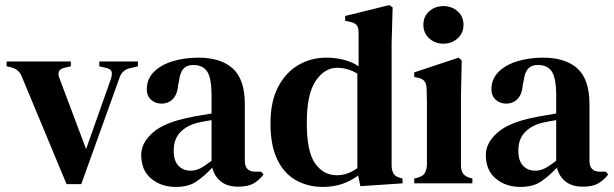

<svg xmlns="http://www.w3.org/2000/svg" viewBox="-20 -722 2417 756"><path d="M242 3 66 -420Q55 -448 27 -456L6 -461V-480H259V-461L233 -455Q201 -447 214 -414L319 -135L417 -412Q422 -429 419.5 -439.5Q417 -450 400 -454L371 -461V-480H523V-461L490 -453Q461 -446 451 -417L300 3Z M672 14Q615 14 575.5 -18.5Q536 -51 536 -112Q536 -160 582.5 -200.5Q629 -241 729 -260Q746 -264 768.5 -267.5Q791 -271 813 -275V-346Q813 -414 796 -440Q779 -466 742 -466H739Q716 -466 702.5 -451.5Q689 -437 685 -404L682 -391Q679 -351 661 -332.5Q643 -314 616 -314Q591 -314 574.5 -329.5Q558 -345 558 -370Q558 -411 586 -439Q614 -467 660.5 -481Q707 -495 761 -495Q850 -495 897 -452Q944 -409 944 -312V-89Q944 -46 985 -46H1008L1018 -35Q1000 -12 978 0.5Q956 13 918 13Q875 13 849.5 -7.5Q824 -28 816 -62Q784 -28 753 -7Q722 14 672 14ZM730 -50Q750 -50 768 -59Q786 -68 813 -89V-249Q787 -245 760 -239Q717 -229 690.5 -202Q664 -175 664 -129Q664 -89 682.5 -69.5Q701 -50 730 -50Z M1251 14Q1192 14 1145 -12.5Q1098 -39 1071.5 -94.5Q1045 -150 1045 -236Q1045 -322 1075 -379.5Q1105 -437 1155 -466Q1205 -495 1265 -495Q1301 -495 1334 -486.5Q1367 -478 1392 -461V-591Q1392 -612 1385.5 -621.5Q1379 -631 1359 -636L1339 -640V-659L1513 -702L1526 -693L1522 -552V-71Q1522 -52 1529 -39.5Q1536 -27 1554 -22L1565 -19V0L1399 11L1390 -31Q1363 -10 1328 2Q1293 14 1251 14ZM1306 -32Q1349 -32 1387 -60V-432Q1350 -455 1307 -455Q1258 -455 1223 -403.5Q1188 -352 1188 -238Q1188 -124 1221 -78Q1254 -32 1306 -32Z M1726 -550Q1693 -550 1670 -571Q1647 -592 1647 -624Q1647 -657 1670 -677.5Q1693 -698 1726 -698Q1759 -698 1782 -677.5Q1805 -657 1805 -624Q1805 -592 1782 -571Q1759 -550 1726 -550ZM1611 0V-19L1626 -23Q1646 -29 1653 -41Q1660 -53 1661 -73V-257Q1661 -288 1661 -314.5Q1661 -341 1660 -369Q1660 -389 1652.5 -400.5Q1645 -412 1625 -416L1611 -419V-437L1786 -495L1798 -484L1795 -342V-72Q1795 -52 1802.5 -40Q1810 -28 1829 -22L1840 -19V0Z M2029 14Q1972 14 1932.5 -18.5Q1893 -51 1893 -112Q1893 -160 1939.5 -200.5Q1986 -241 2086 -260Q2103 -264 2125.5 -267.5Q2148 -271 2170 -275V-346Q2170 -414 2153 -440Q2136 -466 2099 -466H2096Q2073 -466 2059.5 -451.5Q2046 -437 2042 -404L2039 -391Q2036 -351 2018 -332.5Q2000 -314 1973 -314Q1948 -314 1931.5 -329.5Q1915 -345 1915 -370Q1915 -411 1943 -439Q1971 -467 2017.5 -481Q2064 -495 2118 -495Q2207 -495 2254 -452Q2301 -409 2301 -312V-89Q2301 -46 2342 -46H2365L2375 -35Q2357 -12 2335 0.5Q2313 13 2275 13Q2232 13 2206.5 -7.5Q2181 -28 2173 -62Q2141 -28 2110 -7Q2079 14 2029 14ZM2087 -50Q2107 -50 2125 -59Q2143 -68 2170 -89V-249Q2144 -245 2117 -239Q2074 -229 2047.5 -202Q2021 -175 2021 -129Q2021 -89 2039.5 -69.5Q2058 -50 2087 -50Z"/></svg>

Font: DM Serif Text
Style: Regular
Weight: 400
Designer: Colophon Foundry, Frank Grießhammer
Foundry: Colophon Foundry
Version: Version 5.200; ttfautohint (v1.8.3)